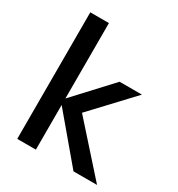

<svg xmlns="http://www.w3.org/2000/svg" viewBox="-171 -833 879 946"><g transform="rotate(30 268.0 -360.0)"><path d="M67 0V-720H173V-291L363 -496H490L279 -271L521 0H387L173 -254V0Z"/></g></svg>

Font: DeepMind Sans Medium
Style: Regular
Weight: 500
Designer: Jonny Pinhorn / Modifications: Colophon Foundry
Foundry: Colophon Foundry
Version: Version 1.002; ttfautohint (v1.8.2)